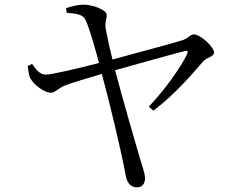

<svg xmlns="http://www.w3.org/2000/svg" viewBox="-20 -771 1040 826"><path d="M118 -496 99 -487C102 -463 105 -445 110 -435C126 -405 172 -372 198 -372C219 -372 231 -394 267 -406C288 -414 359 -436 418 -453C449 -341 500 -127 519 -26C524 10 538 35 569 35C592 35 604 19 604 -5C604 -21 591 -62 581 -93C561 -161 510 -337 475 -469C571 -495 727 -540 774 -551C786 -554 791 -553 784 -536C757 -481 692 -388 620 -312L640 -295C734 -366 811 -457 854 -507C869 -524 901 -527 901 -545C901 -567 845 -623 813 -623C798 -623 787 -604 765 -598C721 -584 558 -541 464 -515C451 -567 438 -628 434 -651C431 -677 440 -690 439 -708C438 -728 381 -751 338 -751C315 -751 290 -744 264 -736L267 -716C314 -712 337 -709 349 -683C364 -652 391 -557 406 -500C308 -475 199 -449 176 -450C148 -451 132 -477 118 -496Z"/></svg>

Font: Noto Serif CJK TC
Style: Regular
Weight: 400
Designer: Ryoko NISHIZUKA 西塚涼子 (kana & ideographs); Frank Grießhammer (Latin, Greek & Cyrillic); Wenlong ZHANG 张文龙 (bopomofo); San
Foundry: Adobe
Version: Version 2.001;hotconv 1.1.0;makeotfexe 2.6.0